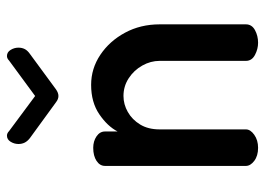

<svg xmlns="http://www.w3.org/2000/svg" viewBox="-125 -637 762 552"><g transform="rotate(-90 256.0 -361.0)"><path d="M107 0Q84 0 69.5 -11Q55 -22 55 -35V-440Q55 -455 69.5 -464.5Q84 -474 107 -474Q126 -474 140 -464.5Q154 -455 154 -440V-404Q169 -433 203.5 -456.5Q238 -480 288 -480Q335 -480 374.5 -453.5Q414 -427 438 -382.5Q462 -338 462 -283V-35Q462 -18 445.5 -9Q429 0 409 0Q391 0 374 -9Q357 -18 357 -35V-283Q357 -309 343.5 -333Q330 -357 307 -372Q284 -387 256 -387Q232 -387 210 -374.5Q188 -362 174 -339Q160 -316 160 -283V-35Q160 -22 144.5 -11Q129 0 107 0ZM256 -574Q247 -574 238 -581L135 -656Q126 -663 122 -671Q118 -679 118 -689Q118 -701 124.5 -711.5Q131 -722 142 -722Q149 -722 155 -716L256 -641L358 -716Q364 -722 371 -722Q382 -722 388.5 -711.5Q395 -701 395 -689Q395 -679 391 -671Q387 -663 377 -656L275 -581Q265 -574 256 -574Z"/></g></svg>

Font: Dosis SemiBold
Style: Regular
Weight: 600
Designer: EdgarTolentino, PabloImpallari, IginoMarini
Foundry: EdgarTolentino, PabloImpallari, IginoMarini
Version: Version 3.001; ttfautohint (v1.8.2)